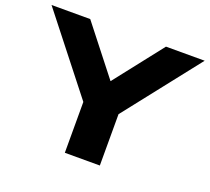

<svg xmlns="http://www.w3.org/2000/svg" viewBox="-126 -911 1175 1072"><g transform="rotate(20 461.5 -375.0)"><path d="M566 0V-305L916 -750H686L461 -463L236 -750H6L358 -302V0Z"/></g></svg>

Font: Bounded
Style: Bold
Weight: 700
Designer: Vlad Churkin
Version: Version 3.0